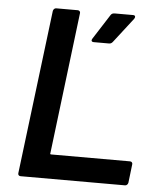

<svg xmlns="http://www.w3.org/2000/svg" viewBox="-51 -744 655 789"><g transform="rotate(5 276.5 -350.0)"><path d="M53 -12 136 -688Q137 -693 140.5 -696.5Q144 -700 149 -700H238Q243 -700 246 -696.5Q249 -693 248 -688L177 -105Q175 -100 181 -100H506Q511 -100 514 -96.5Q517 -93 516 -88L507 -12Q506 -7 502.5 -3.5Q499 0 494 0H63Q58 0 55 -3.5Q52 -7 53 -12ZM308 -589 374 -692Q379 -700 390 -700H466Q475 -700 475 -693Q475 -690 472 -685L393 -583Q387 -575 378 -575H314Q308 -575 306 -579Q304 -583 308 -589Z"/></g></svg>

Font: Barlow SemiBold
Style: Italic
Weight: 600
Italic angle: -7°
Designer: Jeremy Tribby
Foundry: Tribby Type
Version: Version 1.408